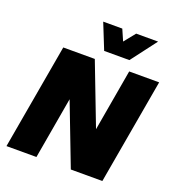

<svg xmlns="http://www.w3.org/2000/svg" viewBox="-156 -1019 1051 1144"><g transform="rotate(20 369.5 -447.0)"><path d="M14 0 131 -668H331L481 -277L549 -668H739L622 0H422L272 -391L204 0ZM367 -732 302 -894H423L454 -823L511 -894H650L527 -732Z"/></g></svg>

Font: Gantari Black
Style: Italic
Weight: 900
Italic angle: -10°
Version: Version 1.000